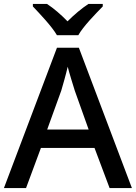

<svg xmlns="http://www.w3.org/2000/svg" viewBox="-20 -961 695 981"><path d="M271 -781H380C405 -826 468 -890 505 -928V-941H432C397 -918 360 -887 325 -852C291 -887 255 -918 220 -941H148V-928C184 -890 245 -826 271 -781ZM540 0H654L383 -717H271L0 0H113L189 -205H463ZM362 -498 433 -299H221L293 -498C301 -525 316 -577 326 -620C333 -590 356 -518 362 -498Z"/></svg>

Font: Noto Sans Cherokee Medium
Style: Regular
Weight: 500
Designer: Monotype Design Team
Foundry: Monotype Imaging Inc.
Version: Version 2.001